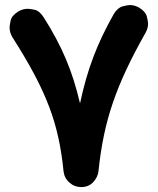

<svg xmlns="http://www.w3.org/2000/svg" viewBox="-20 -679 635 773"><path d="M52.7 -632.3C35.6 -621.1 25.4 -609.4 22.9 -596.2C20 -583 18.6 -573.7 18.6 -568.4C18.6 -554.7 22.5 -541.5 29.8 -529.3C167 -314 216.3 -184.1 235.8 10.3C237.8 28.3 245.6 43.9 259.8 56.2C273.4 68.4 289.1 74.2 307.1 74.2C326.2 74.2 342.3 67.9 355 54.7C367.2 41.5 374.5 26.9 376.5 10.3C397.5 -192.4 446.3 -335 566.4 -547.9C572.8 -559.6 576.2 -571.3 576.2 -583.5C576.2 -590.3 574.2 -600.6 570.8 -613.8C566.9 -627 556.2 -638.7 539.1 -648.9C527.3 -655.3 515.1 -658.7 502.9 -658.7C496.6 -658.7 486.3 -656.7 473.1 -653.3C459.5 -649.4 447.8 -638.7 437.5 -621.6C370.6 -502.4 332 -402.3 302.2 -262.7C271 -396 229 -493.7 155.8 -609.4C144.5 -626.5 132.8 -636.7 119.6 -639.6C106.4 -642.1 97.2 -643.6 91.8 -643.6C78.1 -643.6 64.9 -639.6 52.7 -632.3Z"/></svg>

Font: Mikhak ExtraBold
Style: Regular
Weight: 800
Designer: Amin Abedi
Version: Version 3.2